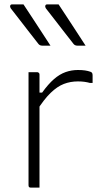

<svg xmlns="http://www.w3.org/2000/svg" viewBox="-20 -855 490 875"><path d="M87 -835Q108 -804 128.5 -772Q149 -740 170 -708.5Q191 -677 210 -647Q201 -647 192 -647Q183 -647 172 -647Q166 -647 161.5 -649.5Q157 -652 155 -655Q128 -690 108.5 -714.5Q89 -739 71 -763Q53 -787 29 -817Q25 -823 26.5 -829Q28 -835 35 -835Q45 -835 52 -835Q59 -835 67.5 -835Q76 -835 87 -835ZM247 -835Q268 -804 288.5 -772Q309 -740 330 -708.5Q351 -677 370 -647Q361 -647 352 -647Q343 -647 332 -647Q326 -647 321.5 -649.5Q317 -652 315 -655Q288 -690 268.5 -714.5Q249 -739 231 -763Q213 -787 189 -817Q185 -823 186.5 -829Q188 -835 195 -835Q205 -835 212 -835Q219 -835 227.5 -835Q236 -835 247 -835ZM146 -433H172Q200 -472 226 -494.5Q252 -517 279 -526.5Q306 -536 335 -536Q354 -536 367.5 -534Q381 -532 392 -528Q398 -526 400 -522Q402 -518 402 -511Q402 -507 402 -502.5Q402 -498 402 -494Q402 -490 402 -485.5Q402 -481 402 -477H390Q379 -480 366 -482Q353 -484 335 -484Q301 -484 271 -472.5Q241 -461 210.5 -431.5Q180 -402 146 -348ZM160 0Q154 0 147.5 0Q141 0 134.5 0Q128 0 121 0Q118 0 116 -0.5Q114 -1 112.5 -2.5Q111 -4 110.5 -6Q110 -8 110 -11Q110 -16 110 -47Q110 -78 110 -125Q110 -172 110 -226Q110 -280 110 -332.5Q110 -385 110 -426Q110 -462 110 -488Q110 -514 110 -526Q117 -526 123.5 -526Q130 -526 136.5 -526Q143 -526 149 -526Q153 -526 155 -524.5Q157 -523 158.5 -521Q160 -519 160 -515Q160 -509 160 -471Q160 -433 160 -375Q160 -317 160 -249.5Q160 -182 160 -116.5Q160 -51 160 0Z"/></svg>

Font: Recursive Sans Linear Light
Style: Regular
Weight: 300
Version: Version 1.085